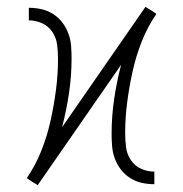

<svg xmlns="http://www.w3.org/2000/svg" viewBox="-20 -543 540 566"><path d="M91 3 87 0 75 -7 59 -18Q85 -56 102 -99Q119 -142 129 -187Q139 -232 145 -278Q151 -324 151 -370Q151 -390 148.5 -410.5Q146 -431 134.5 -448.5Q123 -466 104 -474.5Q85 -483 65 -483V-520Q84 -520 102 -516Q120 -512 136 -502Q152 -492 163.5 -477Q175 -462 181.5 -444.5Q188 -427 189.5 -408.5Q191 -390 191 -371Q191 -320 183.5 -269Q176 -218 163 -168L409 -523L413 -520L425 -513L441 -502Q415 -464 398 -421Q381 -378 371 -333Q361 -288 355 -242Q349 -196 349 -150Q349 -130 351.5 -109.5Q354 -89 365.5 -71.5Q377 -54 396 -45.5Q415 -37 435 -37V0Q416 0 398 -4Q380 -8 364 -18Q348 -28 336.5 -43Q325 -58 318.5 -75.5Q312 -93 310.5 -111.5Q309 -130 309 -149Q309 -200 316.5 -251Q324 -302 337 -352Z"/></svg>

Font: Iosevka SS18 Extralight
Style: Regular
Weight: 200
Monospace: yes
Designer: Belleve Invis
Foundry: Belleve Invis
Version: Version 25.1.1; ttfautohint (v1.8.4)